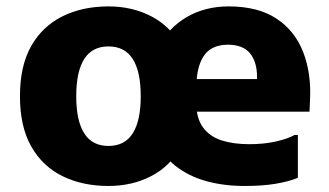

<svg xmlns="http://www.w3.org/2000/svg" viewBox="-20 -582 1049 612"><path d="M43.6 -275.4Q43.6 -372.1 79.6 -435.5Q115.7 -498.8 179.6 -530.2Q243.4 -561.6 325.8 -561.6Q401.2 -561.6 461.9 -530.2Q522.6 -498.8 558.3 -435.5Q594 -372.1 594 -275.4Q594 -178.7 558.3 -115.3Q522.6 -52 461.9 -20.6Q401.2 10.8 325.8 10.8Q242.8 10.8 179.1 -20.6Q115.4 -52 79.5 -115.3Q43.6 -178.7 43.6 -275.4ZM223 -275.4Q223 -197.1 248.5 -157Q273.9 -116.8 325.8 -116.8Q377.7 -116.8 403.1 -157Q428.6 -197.1 428.6 -275.4Q428.6 -354 403.1 -394Q377.7 -434 325.8 -434Q273.9 -434 248.5 -394Q223 -354 223 -275.4ZM759.4 10.8Q693.2 10.8 636.7 -4.9Q580.2 -20.6 538.2 -54.1Q496.1 -87.7 472.8 -142.6Q449.6 -197.6 449.6 -275.4Q449.6 -365.3 483.2 -429.5Q516.8 -493.7 575.4 -527.7Q634 -561.6 708.6 -561.6Q802.2 -561.6 861.1 -522.8Q920 -484 946.3 -416.2Q972.6 -348.4 968.2 -262.4L966.5 -226H537.4V-330H799.4V-335.2Q799.4 -385 776.7 -412.3Q754 -439.6 705.8 -439.6Q675 -439.6 652.3 -425.8Q629.6 -412 617.4 -379.5Q605.2 -347 605.2 -291.2V-258.6Q605.2 -206.1 626.6 -176.5Q648 -146.8 686.1 -134.6Q724.1 -122.4 774.6 -122.4Q821.4 -122.4 859.5 -131Q897.6 -139.6 918.6 -151.6H929.4V-15Q899.1 -3 857.7 3.9Q816.2 10.8 759.4 10.8Z"/></svg>

Font: Kufam
Style: Regular
Weight: 400
Designer: Wael Morcos, Artur Schmal
Foundry: Original Type
Version: Version 1.301; ttfautohint (v1.8.3)